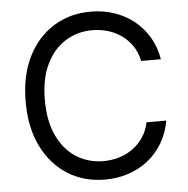

<svg xmlns="http://www.w3.org/2000/svg" viewBox="-53 -789 833 851"><g transform="rotate(-5 363.5 -363.5)"><path d="M673.3 -500H585.4Q577.6 -538.1 558.1 -566.9Q538.6 -595.7 511.2 -615.2Q483.9 -634.8 450.4 -644.8Q417 -654.8 380.9 -654.8Q314.9 -654.8 261.2 -621.3Q207.5 -587.9 176.3 -522.9Q145 -458 145 -363.8Q145 -269.5 176.3 -204.3Q207.5 -139.2 261 -105.7Q314.5 -72.3 380.9 -72.3Q417 -72.3 450.4 -82.3Q483.9 -92.3 511.2 -112.1Q538.6 -131.8 558.1 -160.6Q577.6 -189.5 585.4 -227.1H673.3Q663.6 -171.4 637.2 -127.4Q610.8 -83.5 571.8 -52.7Q532.7 -22 484.1 -6.1Q435.5 9.8 380.9 9.8Q287.6 9.8 215.1 -35.6Q142.6 -81.1 101.1 -164.8Q59.6 -248.5 59.6 -363.8Q59.6 -479 101.1 -562.7Q142.6 -646.5 215.1 -691.9Q287.6 -737.3 380.9 -737.3Q436 -737.3 484.4 -721.2Q532.7 -705.1 571.8 -674.6Q610.8 -644 637.2 -600.1Q663.6 -556.2 673.3 -500Z"/></g></svg>

Font: Sahel VF Regular
Style: Regular
Weight: 400
Foundry: Saber Rastikerdar (saber.rastikerdar@gmail.com)
Version: Version 3.4.0